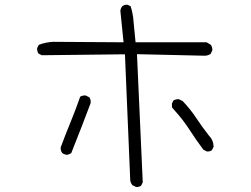

<svg xmlns="http://www.w3.org/2000/svg" viewBox="-20 -751 1040 796"><path d="M841.8 -123Q851.6 -123 858.4 -128.4L865.7 -142.6Q864.7 -170.4 845.7 -189.5Q817.4 -225.6 792.5 -263.2Q769.5 -298.3 737.3 -332L722.2 -339.4Q720.7 -339.8 719.7 -339.8Q707.5 -339.8 698.7 -334L692.4 -320.8L693.4 -305.2L704.1 -293Q740.2 -252.9 766.8 -211.4Q793.5 -169.9 823.2 -130.4L837.9 -123Q839.8 -123 841.8 -123ZM355.5 -322.8Q356 -326.7 356 -330.1Q356 -340.3 350.1 -347.7L335.4 -355Q334 -355.5 330.8 -355.5Q327.6 -355.5 322.5 -354.2Q317.4 -353 312.5 -350.1Q293.9 -296.9 272.5 -244.6Q251 -192.4 231.9 -140.6Q231.4 -139.2 231.4 -136.7Q231.4 -134.3 231.9 -130.9Q233.4 -123 237.8 -116.7Q245.6 -110.8 256.8 -108.9Q266.6 -110.4 275.4 -116.2Q321.8 -232.9 355.5 -322.8ZM545.9 24.4Q557.1 24.4 564.9 19L571.8 4.9L547.9 -526.4L828.1 -520Q841.8 -520 853 -527.3L859.9 -541.5Q860.4 -543 860.4 -543.9Q860.4 -556.2 854 -565.4L836.4 -575.7H542Q536.6 -626 534.9 -648.7Q533.2 -671.4 532 -679.2Q530.8 -687 529.3 -694.8Q526.4 -710.4 521.5 -725.1L509.3 -731Q507.8 -731.4 506.8 -731.4Q494.6 -731.4 486.8 -725.1Q480.5 -717.3 479 -706.5L492.2 -575.7L199.7 -577.6Q167.5 -575.7 140.6 -564.9L134.3 -552.2Q133.8 -550.8 133.8 -549.8Q133.8 -537.6 139.6 -528.8L153.3 -522L498 -525.9L520 -2.9Q521.5 7.3 528.8 16.6L543.5 23.9Q544.9 24.4 545.9 24.4Z"/></svg>

Font: NaikaiFont
Style: ExtraLight
Weight: 200
Version: Version 1.89